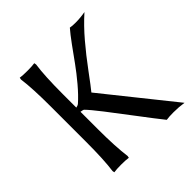

<svg xmlns="http://www.w3.org/2000/svg" viewBox="-177 -800 954 954"><g transform="rotate(-45 299.5 -323.0)"><path d="M104 -444.8Q104 -572.8 94.2 -644L96.2 -654.8Q114.3 -651.9 147 -651.9Q180.2 -651.9 198.2 -654.8L200.2 -644Q189.9 -574.2 189.9 -444.8V-351.1Q201.7 -353 208 -357.9Q241.2 -387.2 277.1 -429.9Q313 -472.7 339.4 -509.5Q365.7 -546.4 396.7 -588.9Q427.7 -631.3 448.2 -654.8Q461.4 -651.9 485.8 -651.9Q519.5 -651.9 554.2 -658.2Q502.9 -612.3 456.1 -557.1Q409.2 -502 361.8 -437.7Q314.5 -373.5 295.9 -351.1Q342.3 -292.5 441.4 -169.4Q540.5 -46.4 586.9 12.2Q551.3 6.8 515.1 6.8Q481.9 6.8 464.8 9.8Q431.2 -32.2 373.3 -108.9Q315.4 -185.5 272.5 -241Q229.5 -296.4 209 -316.9Q207 -318.8 189.9 -321.8V-200.2Q189.9 -76.2 200.2 -1L198.2 9.8Q180.2 6.8 147 6.8Q114.3 6.8 96.2 9.8L94.2 -1Q104 -68.8 104 -200.2Z"/></g></svg>

Font: Linear Smooth Low Contrast
Style: Regular
Weight: 500
Designer: Philipp H. Poll, Flanker
Foundry: Philipp H. Poll, reworked by Flanker
Version: Version 1.010 | FøM Fix